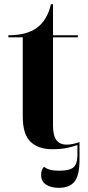

<svg xmlns="http://www.w3.org/2000/svg" viewBox="-20 -705 420 920"><path d="M230 10Q165 10 127 -25Q89 -60 89 -148V-526H20V-536Q108 -536 157 -572Q207 -609 224 -685H234V-536H353V-526H234V-105Q234 -56 250 -34Q266 -12 300 -12Q312 -12 327.5 -15Q343 -18 361 -24V62Q361 134 337.5 164.5Q314 195 262 195Q224 195 200.5 179.5Q177 164 177 133Q177 108 191 94Q213 113 263 113Q315 113 333 96Q351 79 351 39V-10Q333 -3 302.5 3.5Q272 10 230 10Z"/></svg>

Font: Noto Serif Display SemiCondensed
Style: Bold
Weight: 700
Width: 4
Designer: Monotype Design Team
Foundry: Monotype Imaging Inc.
Version: Version 2.009